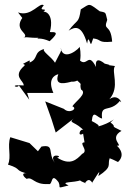

<svg xmlns="http://www.w3.org/2000/svg" viewBox="-20 -768 553 820"><path d="M341 -160C312 -159 362 -124 331 -111C307 -86 280 -59 224 -95C255 -101 184 -119 214 -73C182 -115 215 -153 157 -142L142 -122L106 -157L24 -182C10 -143 30 -99 14 -65C81 -44 32 -41 112 -23C69 -38 74 -17 94 -4C120 -15 124 22 187 18C207 25 195 -36 230 10C242 35 217 38 273 24C232 6 294 14 327 1C306 1 363 20 343 14C364 -20 380 25 373 13C414 -53 404 -33 400 -16C462 -57 438 -63 448 -91C443 -96 481 -78 484 -76C487 -79 520 -107 479 -146C511 -142 442 -177 499 -209C440 -237 485 -220 452 -245C485 -277 458 -242 393 -226C414 -229 391 -241 372 -251C377 -304 395 -264 416 -262C408 -328 449 -284 492 -337C508 -314 487 -374 447 -344C494 -398 454 -461 471 -486C413 -494 476 -485 428 -496C433 -490 383 -540 390 -482C357 -547 353 -483 322 -509C327 -540 321 -564 320 -569C324 -565 252 -501 239 -562C247 -554 236 -543 215 -500C199 -526 157 -550 169 -559C121 -545 146 -518 107 -501C107 -534 109 -466 106 -510C57 -484 88 -502 85 -488C30 -441 84 -423 81 -403C12 -409 58 -387 60 -404L105 -342L96 -371H208C183 -428 211 -447 229 -451C209 -395 267 -415 293 -421C249 -438 280 -408 310 -424C335 -401 318 -417 326 -386C355 -369 303 -336 289 -314C314 -304 276 -280 253 -303L173 -335L200 -259L218 -202L295 -262C268 -240 304 -252 344 -204C327 -236 304 -179 335 -197ZM140 -605C142 -600 152 -609 192 -592C237 -633 215 -631 193 -631C215 -717 162 -727 159 -712C197 -742 136 -712 167 -745C150 -762 114 -694 57 -715C95 -667 90 -667 77 -694C34 -636 113 -625 79 -605C87 -618 147 -592 179 -620ZM378 -604C417 -599 395 -584 459 -590C453 -670 419 -633 438 -683C428 -719 438 -713 395 -722C377 -741 407 -693 418 -711C353 -759 368 -753 325 -728C316 -666 312 -689 273 -637C299 -653 328 -665 352 -582C359 -629 365 -565 371 -584Z"/></svg>

Font: Asimov Aggro
Style: Medium
Weight: 500
Designer: Google
Version: Version 2.000980; 2014